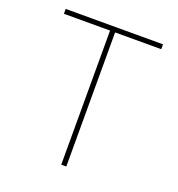

<svg xmlns="http://www.w3.org/2000/svg" viewBox="-130 -821 859 927"><g transform="rotate(20 300.0 -357.0)"><path d="M287 -689H50V-714H550V-689H313V0H287Z"/></g></svg>

Font: Noto Sans Mono UI Thin
Style: Regular
Weight: 250
Monospace: yes
Designer: Monotype Design team
Foundry: Monotype Imaging Inc.
Version: Version 1.000